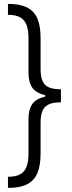

<svg xmlns="http://www.w3.org/2000/svg" viewBox="-20 -757 365 977"><path d="M186.5 -131.8V24.4Q186.5 85.9 170.2 124Q153.8 162.1 117.7 180.7Q81.5 199.2 20.5 199.2V142.6Q59.6 142.6 82.3 130.1Q105 117.7 115 91.8Q125 65.9 125 23.4V-151.4Q125 -198.7 143.6 -226.6Q162.1 -254.4 210 -265.6V-272.9Q162.1 -284.2 143.6 -311.8Q125 -339.4 125 -386.7V-562.5Q125 -604.5 115 -630.4Q105 -656.2 82.3 -668.9Q59.6 -681.6 20.5 -681.6V-737.3Q81.5 -737.3 117.7 -719Q153.8 -700.7 170.2 -662.8Q186.5 -625 186.5 -563.5V-406.2Q186.5 -367.2 196.3 -345Q206.1 -322.8 228.3 -312.7Q250.5 -302.7 290 -302.7V-236.3Q250.5 -236.3 228.3 -226.1Q206.1 -215.8 196.3 -193.4Q186.5 -170.9 186.5 -131.8Z"/></svg>

Font: Pretendard Light
Style: Regular
Weight: 300
Designer: Base glyphs from Inter by Rasmus Andersson; Hangeul glyphs from Noto Sans CJK(Source Han Sans) by Jang Soo-young and Kan
Foundry: Kil Hyung-jin
Version: Version 1.309